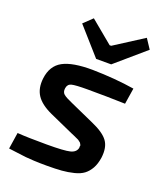

<svg xmlns="http://www.w3.org/2000/svg" viewBox="-139 -833 792 935"><g transform="rotate(20 257.0 -365.5)"><path d="M493 -691 341 -560H263L140 -699L185 -742L302 -645H310L460 -741ZM275 -178 150 -234Q93 -260 70 -295Q47 -330 53 -382Q61 -450 111.5 -477.5Q162 -505 266 -504Q383 -502 483 -486L470 -403Q376 -406 274 -406Q213 -406 193 -401Q173 -396 170 -374Q167 -354 179 -343.5Q191 -333 226 -318L351 -262Q413 -235 436 -203.5Q459 -172 452 -117Q447 -83 434 -60Q421 -37 402.5 -23Q384 -9 353.5 -1.5Q323 6 292 8.5Q261 11 215 11Q177 11 148 9.5Q119 8 104.5 6.5Q90 5 61 1Q32 -3 14 -5L27 -90Q80 -86 179 -86Q270 -86 299.5 -93.5Q329 -101 334 -125Q333 -131 334.5 -134.5Q336 -138 333 -142Q330 -146 329.5 -148Q329 -150 324.5 -153Q320 -156 318 -158Q316 -160 310 -162.5Q304 -165 300 -167Q296 -169 288 -172.5Q280 -176 275 -178Z"/></g></svg>

Font: Exo 2.0 Semi Bold
Style: Italic
Weight: 600
Italic angle: -8°
Designer: Natanael Gama
Version: Version 1.001;PS 001.001;hotconv 1.0.70;makeotf.lib2.5.58329